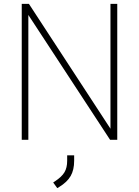

<svg xmlns="http://www.w3.org/2000/svg" viewBox="-20 -720 716 989"><path d="M92 -700H129L549 -57V-700H584V0H547L126 -643V0H92ZM254 220 263 214Q298 191 312 167.5Q326 144 326 108V80H362V108Q362 155 344 186.5Q326 218 285 243L275 249Z"/></svg>

Font: Bai Jamjuree ExtraLight
Style: Regular
Weight: 275
Designer: Katatrad Aksorn Co.,Ltd.
Foundry: Cadson Demak Co.,Ltd.
Version: Version 1.000; ttfautohint (v1.6)